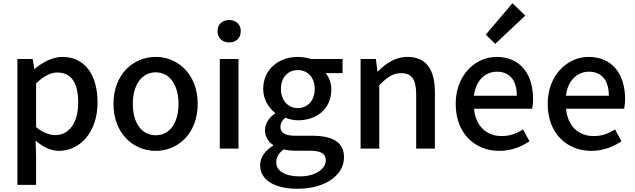

<svg xmlns="http://www.w3.org/2000/svg" viewBox="-20 -914 3907 1181"><path d="M87 223H202V45L199 -49C245 -9 295 14 343 14C467 14 580 -95 580 -284C580 -454 502 -564 363 -564C301 -564 241 -530 193 -490H191L181 -551H87ZM321 -83C288 -83 245 -96 202 -132V-401C248 -445 289 -468 332 -468C424 -468 461 -397 461 -282C461 -154 401 -83 321 -83Z M938 14C1074 14 1196 -92 1196 -275C1196 -458 1074 -564 938 -564C801 -564 678 -458 678 -275C678 -92 801 14 938 14ZM938 -82C851 -82 797 -158 797 -275C797 -391 851 -469 938 -469C1024 -469 1078 -391 1078 -275C1078 -158 1024 -82 938 -82Z M1332 0H1447V-551H1332ZM1390 -653C1432 -653 1461 -680 1461 -723C1461 -763 1432 -791 1390 -791C1347 -791 1318 -763 1318 -723C1318 -680 1347 -653 1390 -653Z M1809 247C1985 247 2096 161 2096 54C2096 -39 2028 -79 1899 -79H1797C1727 -79 1705 -101 1705 -133C1705 -160 1718 -175 1735 -190C1759 -180 1788 -174 1812 -174C1927 -174 2018 -243 2018 -364C2018 -405 2003 -441 1983 -464H2087V-551H1892C1871 -558 1843 -564 1812 -564C1698 -564 1599 -491 1599 -367C1599 -301 1634 -249 1672 -220V-216C1640 -195 1610 -158 1610 -114C1610 -70 1632 -41 1660 -22V-18C1609 13 1580 56 1580 102C1580 198 1676 247 1809 247ZM1812 -249C1755 -249 1708 -293 1708 -367C1708 -441 1754 -483 1812 -483C1870 -483 1916 -440 1916 -367C1916 -293 1869 -249 1812 -249ZM1825 171C1734 171 1679 138 1679 85C1679 57 1692 29 1725 5C1748 11 1773 13 1799 13H1882C1948 13 1984 27 1984 73C1984 124 1921 171 1825 171Z M2198 0H2313V-390C2362 -439 2396 -464 2447 -464C2512 -464 2540 -427 2540 -332V0H2655V-346C2655 -486 2603 -564 2486 -564C2411 -564 2354 -524 2304 -474H2302L2292 -551H2198Z M3052 14C3123 14 3187 -11 3237 -45L3197 -118C3157 -92 3115 -77 3066 -77C2971 -77 2905 -140 2896 -245H3253C3256 -259 3259 -281 3259 -304C3259 -459 3180 -564 3034 -564C2906 -564 2783 -454 2783 -275C2783 -93 2901 14 3052 14ZM2895 -325C2906 -421 2967 -473 3036 -473C3116 -473 3159 -419 3159 -325ZM3026 -644 3211 -818 3132 -894 2968 -701Z M3618 14C3689 14 3753 -11 3803 -45L3763 -118C3723 -92 3681 -77 3632 -77C3537 -77 3471 -140 3462 -245H3819C3822 -259 3825 -281 3825 -304C3825 -459 3746 -564 3600 -564C3472 -564 3349 -454 3349 -275C3349 -93 3467 14 3618 14ZM3461 -325C3472 -421 3533 -473 3602 -473C3682 -473 3725 -419 3725 -325Z"/></svg>

Font: GenYoGothic2 TW M
Style: Regular
Weight: 500
Version: Version 2.100;PS 2.1;hotconv 16.6.51;makeotf.lib2.5.65220 DE